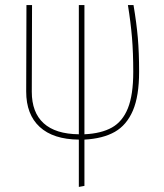

<svg xmlns="http://www.w3.org/2000/svg" viewBox="-20 -539 645 755"><path d="M312 10V192L290 196V10Q189 9 136 -40Q83 -89 83 -179L84 -519H106L105 -178Q105 -97 151.5 -54.5Q198 -12 290 -11V-519H312V-11Q378 -14 420 -37.5Q462 -61 483 -113.5Q504 -166 504 -256Q504 -332 499 -391.5Q494 -451 483 -519H505Q517 -448 522 -390Q527 -332 527 -257Q527 -161 502.5 -104Q478 -47 431.5 -20.5Q385 6 312 10Z"/></svg>

Font: Fira Sans Extra Condensed Thin
Style: Regular
Weight: 250
Width: 1
Designer: Carrois Corporate & Edenspiekermann AG
Foundry: Carrois Corporate GbR & Edenspiekermann AG
Version: Version 4.203